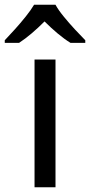

<svg xmlns="http://www.w3.org/2000/svg" viewBox="-60 -786 378 806"><path d="M173 0H85V-536H173ZM173 -766Q185 -744 207.5 -716.5Q230 -689 254.5 -662.5Q279 -636 298 -617V-606H236Q210 -622 182 -645.5Q154 -669 127 -696Q100 -669 73 -646Q46 -623 20 -606H-40V-617Q-21 -637 2.5 -663Q26 -689 48 -716.5Q70 -744 83 -766Z"/></svg>

Font: Noto Sans Anatolian Hieroglyphs
Style: Regular
Weight: 400
Designer: Monotype Design Team
Foundry: Monotype Imaging Inc.
Version: Version 2.001; ttfautohint (v1.8.4.7-5d5b)